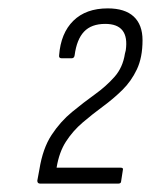

<svg xmlns="http://www.w3.org/2000/svg" viewBox="-20 -795 360 458"><path d="M76 -357Q69 -357 69 -364L74 -391Q82 -441 103 -473Q124 -505 152 -528Q180 -551 206.5 -570Q233 -589 253 -611.5Q273 -634 278 -667L280 -675Q289 -738 231 -738Q198 -738 180.5 -719.5Q163 -701 158 -663Q157 -656 151 -656H127Q120 -656 121 -663Q125 -716 155 -745.5Q185 -775 237 -775Q278 -775 299 -755.5Q320 -736 320 -699Q320 -658 306.5 -629.5Q293 -601 271.5 -580Q250 -559 225.5 -541Q201 -523 177.5 -503Q154 -483 137.5 -457.5Q121 -432 115 -395H268Q275 -395 273 -389L269 -363Q269 -357 262 -357Z"/></svg>

Font: Sofia Sans Condensed Light
Style: Italic
Weight: 300
Italic angle: -9°
Version: Version 4.100